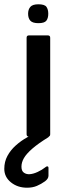

<svg xmlns="http://www.w3.org/2000/svg" viewBox="-71 -637 306 895"><path d="M163 -11Q163 0 152 0H64Q53 0 53 -11V-461Q53 -472 64 -472H152Q163 -472 163 -461ZM154 -573Q154 -552 145 -540.5Q136 -529 108 -529Q81 -529 70.5 -540.5Q60 -552 60 -573Q60 -593 70.5 -605Q81 -617 108 -617Q137 -617 145.5 -605Q154 -593 154 -573ZM55 238Q11 238 -20 213Q-51 188 -51 150Q-51 117 -36.5 90Q-22 63 2.5 41Q27 19 56 3Q65 -2 75 -5.5Q85 -9 97 -9H152Q158 -9 159 -5.5Q160 -2 154 3Q107 32 79.5 56Q52 80 40.5 100Q29 120 29 140Q29 160 40.5 168Q52 176 67 175Q84 174 104.5 164.5Q125 155 140 143Q145 138 150 138.5Q155 139 155 146V182Q155 196 139 208Q121 221 101 229.5Q81 238 55 238Z"/></svg>

Font: Glory SemiBold
Style: Regular
Weight: 600
Designer: Robert Leuschke
Foundry: Robert Leuschke
Version: Version 1.011